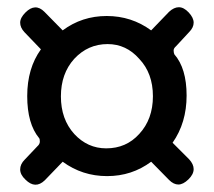

<svg xmlns="http://www.w3.org/2000/svg" viewBox="-20 -606 595 534"><path d="M104.5 -104.5Q78.1 -79.1 50.8 -106.4Q36.1 -120.1 36.1 -134.8Q36.1 -149.4 48.8 -162.1L84 -199.2Q90.8 -205.1 90.8 -212.4Q90.8 -219.7 88.9 -221.7Q55.7 -261.7 55.7 -338.9Q55.7 -416 93.8 -468.8L47.9 -516.6Q36.1 -529.3 36.1 -543Q36.1 -556.6 50.8 -571.3Q78.1 -598.6 103.5 -573.2L154.3 -521.5Q208 -561.5 276.9 -561.5Q345.7 -561.5 400.4 -521.5L450.2 -573.2Q463.9 -585.9 477.5 -585.9Q491.2 -585.9 504.9 -571.3Q518.6 -556.6 518.6 -543Q518.6 -529.3 505.9 -516.6L469.7 -477.5Q462.9 -471.7 462.9 -465.8Q462.9 -460 464.8 -455.1Q499 -416 499 -340.3Q499 -264.6 460 -209L505.9 -163.1Q518.6 -149.4 518.6 -135.7Q518.6 -121.1 503.9 -106.9Q489.3 -92.8 476.1 -92.8Q462.9 -92.8 450.2 -105.5L400.4 -156.2Q346.7 -116.2 277.8 -116.2Q209 -116.2 154.3 -156.2ZM186.5 -233.4Q223.6 -193.4 275.4 -193.4Q331.1 -193.4 367.2 -233.4Q405.3 -274.4 405.3 -338.4Q405.3 -402.3 367.2 -442.4Q331.1 -483.4 279.3 -483.4Q224.6 -483.4 186.5 -442.4Q149.4 -401.4 149.4 -337.9Q149.4 -274.4 186.5 -233.4Z"/></svg>

Font: TaiwanPearl
Style: Regular
Weight: 400
Version: Version 2.102